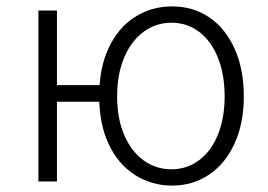

<svg xmlns="http://www.w3.org/2000/svg" viewBox="-20 -567 839 600"><path d="M100 -534H158V-301H306V-249H158V0H100ZM402 -20Q349 -54 319.5 -117Q290 -180 290 -266Q290 -355 320 -418Q349 -480 401 -513.5Q453 -547 518 -547Q583 -547 633.5 -513Q684 -479 713 -415Q742 -351 742 -266Q742 -182 713 -118.5Q684 -55 633 -21Q582 13 518 13Q455 13 402 -20ZM682 -266Q682 -333 661.5 -385.5Q641 -438 603 -467Q565 -496 516 -496Q467 -496 428.5 -467.5Q390 -439 368 -387Q346 -335 346 -266Q346 -197 368 -145.5Q390 -94 428.5 -66Q467 -38 516 -38Q565 -38 603 -67Q641 -96 661.5 -147.5Q682 -199 682 -266Z"/></svg>

Font: Merged Yaku Han JP Light
Style: Regular
Weight: 300
Designer: Ryoko NISHIZUKA 西塚涼子 (kana, bopomofo & ideographs); Paul D. Hunt (Latin, Greek & Cyrillic); Sandoll Communications 산돌커뮤니
Foundry: Adobe
Version: Version 2.004